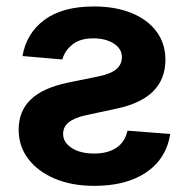

<svg xmlns="http://www.w3.org/2000/svg" viewBox="-20 -573 595 603"><path d="M50.8 -397Q62.5 -467.8 119.1 -510.3Q175.8 -552.7 274.9 -552.7Q342.3 -552.7 392.8 -532.2Q443.4 -511.7 471.4 -474.1Q499.5 -436.5 499.5 -385.3Q499.5 -324.7 460.9 -286.1Q422.4 -247.6 344.2 -231.4L251 -211.4Q214.4 -203.6 196.3 -189.2Q178.2 -174.8 178.2 -152.3Q178.2 -126 205.1 -108.4Q231.9 -90.8 275.4 -90.8Q318.4 -90.8 345.5 -108.9Q372.6 -127 380.4 -162.6L514.6 -152.3Q506.8 -101.6 476.6 -65.2Q446.3 -28.8 395.5 -9Q344.7 10.7 275.4 10.7Q206.5 10.7 153.1 -11.5Q99.6 -33.7 69.1 -73.5Q38.6 -113.3 38.6 -166Q38.6 -223.6 76.4 -260.3Q114.3 -296.9 193.4 -313.5L289.1 -333Q329.1 -341.3 345.9 -356.2Q362.8 -371.1 362.8 -393.6Q362.8 -419.9 337.2 -436.3Q311.5 -452.6 272.9 -452.6Q231.4 -452.6 207.3 -433.1Q183.1 -413.6 175.8 -386.2Z"/></svg>

Font: Inter
Style: 650
Weight: 650
Designer: Rasmus Andersson
Foundry: rsms
Version: Version 4.001;git-66647c0bb